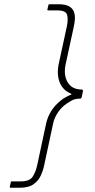

<svg xmlns="http://www.w3.org/2000/svg" viewBox="-20 -768 449 905"><path d="M26 112 31 91Q31 89 32 88Q33 87 36 87H78Q119 87 133.5 65.5Q148 44 155 12L197 -184Q202 -208 213.5 -230.5Q225 -253 242 -271.5Q259 -290 278 -303Q286 -308 297.5 -314Q309 -320 313 -321Q316 -322 316.5 -324Q317 -326 314 -327Q289 -337 274 -357Q259 -377 254.5 -404.5Q250 -432 256 -463L295 -643Q302 -676 296.5 -697.5Q291 -719 250 -719H208Q205 -719 204 -720Q203 -721 203 -722L208 -743Q208 -745 209.5 -746.5Q211 -748 214 -748H256Q288 -748 305 -738.5Q322 -729 328 -713.5Q334 -698 333 -679.5Q332 -661 328 -643L289 -463Q279 -414 299 -380Q319 -346 366 -346Q368 -346 370 -343.5Q372 -341 371 -339L366 -314Q365 -310 363.5 -306.5Q362 -303 356 -303Q334 -303 319.5 -295Q305 -287 292 -278Q270 -263 253 -238Q236 -213 230 -184L188 12Q183 36 172 60Q161 84 138 100.5Q115 117 72 117H30Q27 117 26.5 115Q26 113 26 112Z"/></svg>

Font: Glory Thin
Style: Italic
Weight: 100
Italic angle: -12°
Designer: Robert Leuschke
Foundry: Robert Leuschke
Version: Version 1.011